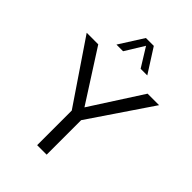

<svg xmlns="http://www.w3.org/2000/svg" viewBox="-274 -1102 1228 1228"><g transform="rotate(45 339.5 -488.5)"><path d="M382.3 0H296.4V-313L12.2 -732.4H116.7L339.4 -384.8L563 -732.4H667L382.3 -312ZM479 -813.5H418.9L339.4 -941.9L260.3 -813.5H200.2L303.7 -976.6H375Z"/></g></svg>

Font: Kumbh Sans
Style: Regular
Weight: 400
Version: Version 1.005